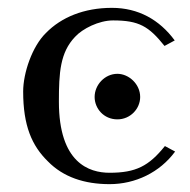

<svg xmlns="http://www.w3.org/2000/svg" viewBox="-20 -459 485 489"><path d="M130 -200C130 -274 133 -325 171 -365C190 -386 232 -407 268 -407C334 -407 359 -392 399 -342L425 -356C386 -409 332 -439 265 -439C194 -439 136 -415 97 -375C62 -341 39 -273 39 -226C39 -139 61 -88 102 -48C141 -8 195 10 259 10C325 10 387 -20 426 -73L400 -87C359 -36 326 -19 259 -19C207 -19 130 -44 130 -200ZM279 -155C312 -155 337 -182 337 -212C337 -245 308 -271 279 -271C247 -271 221 -243 221 -212C221 -183 244 -155 279 -155Z"/></svg>

Font: Libertinus Serif
Style: Regular
Weight: 400
Designer: Philipp H. Poll, Khaled Hosny
Foundry: Caleb Maclennan
Version: Version 7.050;RELEASE